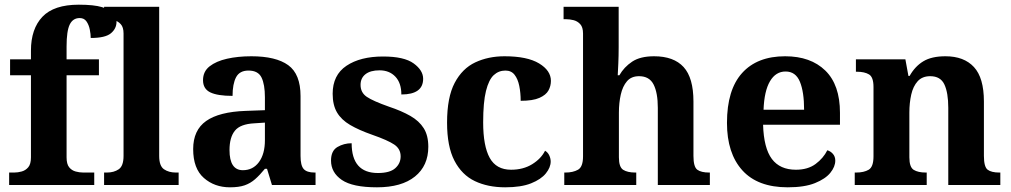

<svg xmlns="http://www.w3.org/2000/svg" viewBox="-20 -789 4313 819"><path d="M19 0V-53H41Q56 -53 72.5 -57.5Q89 -62 100.5 -75.5Q112 -89 112 -118V-468H23V-536H112V-573Q112 -666 161 -717.5Q210 -769 316 -769Q381 -769 415.5 -758.5Q450 -748 463.5 -731Q477 -714 477 -696Q477 -667 453 -647Q429 -627 367 -627Q367 -643 363 -663Q359 -683 349 -697.5Q339 -712 320 -712Q291 -712 277.5 -684.5Q264 -657 264 -591V-536H402V-468H264V-118Q264 -89 275 -75.5Q286 -62 302.5 -57.5Q319 -53 335 -53H382V0Z M424 0V-53H436Q466 -53 486.5 -67Q507 -81 507 -124V-646Q507 -673 495 -686Q483 -699 466.5 -703Q450 -707 436 -707H424V-760H659V-124Q659 -81 679.5 -67Q700 -53 730 -53H742V0Z M961 10Q895 10 849.5 -30Q804 -70 804 -153Q804 -234 859.5 -273Q915 -312 1028 -316L1110 -319V-374Q1110 -429 1095.5 -458.5Q1081 -488 1040 -488Q1002 -488 987 -459.5Q972 -431 972 -380Q908 -380 877 -395Q846 -410 846 -447Q846 -484 874 -506Q902 -528 948.5 -538.5Q995 -549 1052 -549Q1157 -549 1209.5 -511Q1262 -473 1262 -379V-124Q1262 -83 1275.5 -68Q1289 -53 1322 -53H1326V0H1140L1119 -69H1110Q1088 -42 1068 -24.5Q1048 -7 1023.5 1.5Q999 10 961 10ZM1016 -63Q1059 -63 1084.5 -97.5Q1110 -132 1110 -191V-266L1065 -263Q1005 -260 982 -231.5Q959 -203 959 -149Q959 -63 1016 -63Z M1588 10Q1484 10 1438 -21.5Q1392 -53 1392 -104Q1392 -146 1419.5 -162Q1447 -178 1480 -178Q1480 -51 1592 -51Q1643 -51 1666 -71.5Q1689 -92 1689 -122Q1689 -154 1661.5 -172.5Q1634 -191 1568 -214Q1511 -234 1473.5 -256Q1436 -278 1417.5 -309.5Q1399 -341 1399 -389Q1399 -469 1458 -508.5Q1517 -548 1614 -548Q1704 -548 1744.5 -518.5Q1785 -489 1785 -453Q1785 -386 1692 -386Q1692 -435 1666.5 -462Q1641 -489 1599 -489Q1560 -489 1539 -472.5Q1518 -456 1518 -427Q1518 -394 1544.5 -376Q1571 -358 1639 -334Q1693 -316 1730.5 -294.5Q1768 -273 1787.5 -242Q1807 -211 1807 -163Q1807 -82 1750 -36Q1693 10 1588 10Z M2135 10Q2061 10 2005.5 -16.5Q1950 -43 1918.5 -103.5Q1887 -164 1887 -266Q1887 -374 1919.5 -435.5Q1952 -497 2007.5 -523Q2063 -549 2132 -549Q2229 -549 2279.5 -518.5Q2330 -488 2330 -444Q2330 -422 2319.5 -403Q2309 -384 2281 -371.5Q2253 -359 2201 -359Q2201 -393 2195 -422.5Q2189 -452 2175 -470Q2161 -488 2136 -488Q2107 -488 2086 -468.5Q2065 -449 2053 -401Q2041 -353 2041 -267Q2041 -166 2069 -115.5Q2097 -65 2160 -65Q2212 -65 2250 -88.5Q2288 -112 2305 -146Q2317 -139 2323 -126Q2329 -113 2329 -100Q2329 -75 2308.5 -49.5Q2288 -24 2245.5 -7Q2203 10 2135 10Z M2387 0V-53H2392Q2424 -53 2445.5 -65Q2467 -77 2467 -122V-646Q2467 -673 2455 -686Q2443 -699 2426.5 -703Q2410 -707 2396 -707H2384V-760H2619V-588Q2619 -552 2617.5 -518Q2616 -484 2615 -468H2622Q2642 -503 2676.5 -526Q2711 -549 2770 -549Q2854 -549 2896 -503Q2938 -457 2938 -356V-124Q2938 -77 2954.5 -65Q2971 -53 3005 -53H3008V0H2786V-329Q2786 -393 2768 -428.5Q2750 -464 2706 -464Q2673 -464 2654.5 -442.5Q2636 -421 2628 -385.5Q2620 -350 2620 -309V-118Q2620 -76 2638.5 -64.5Q2657 -53 2690 -53H2694V0Z M3340 10Q3212 10 3146.5 -62.5Q3081 -135 3081 -265Q3081 -406 3145.5 -477.5Q3210 -549 3329 -549Q3438 -549 3500.5 -488Q3563 -427 3563 -308V-257H3235Q3238 -157 3272.5 -111Q3307 -65 3375 -65Q3426 -65 3459 -89.5Q3492 -114 3509 -148Q3523 -144 3533 -132.5Q3543 -121 3543 -104Q3543 -78 3522 -52Q3501 -26 3456.5 -8Q3412 10 3340 10ZM3410 -321Q3410 -397 3392 -440.5Q3374 -484 3331 -484Q3289 -484 3264.5 -442.5Q3240 -401 3237 -321Z M3626 0V-53H3632Q3665 -53 3685.5 -65Q3706 -77 3706 -122V-418Q3706 -460 3687 -471.5Q3668 -483 3635 -483H3631V-536H3842L3855 -465H3860Q3883 -506 3918.5 -527.5Q3954 -549 4013 -549Q4092 -549 4134.5 -503Q4177 -457 4177 -356V-124Q4177 -77 4193 -65Q4209 -53 4243 -53H4247V0H4025V-329Q4025 -393 4008.5 -428.5Q3992 -464 3948 -464Q3914 -464 3894.5 -442.5Q3875 -421 3867 -385.5Q3859 -350 3859 -309V-118Q3859 -76 3877.5 -64.5Q3896 -53 3929 -53H3933V0Z"/></svg>

Font: Noto Serif Ethiopic
Style: Bold
Weight: 700
Designer: Monotype Design Team
Foundry: Monotype Imaging Inc.
Version: Version 2.102; ttfautohint (v1.8.4.7-5d5b)